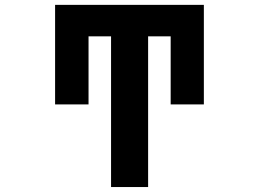

<svg xmlns="http://www.w3.org/2000/svg" viewBox="-20 -752 1040 774"><path d="M427.7 -605.5H336.9V-331.1H202.1V-732.4H801.8V-331.1H668V-605.5H577.1V2H427.7Z"/></svg>

Font: Gen Shin Gothic Monospace Bold
Style: Bold
Weight: 700
Designer: [Source Han Sans]
Ryoko NISHIZUKA  (kana & ideographs); Paul D. Hunt (Latin, Greek & Cyrillic); Wenlong ZHANG  (bopomofo
Version: Version 1.002.20150607